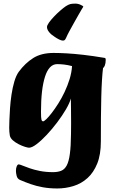

<svg xmlns="http://www.w3.org/2000/svg" viewBox="-20 -824 656 1088"><path d="M304.8 244Q260.5 244 222.7 237.2Q184.9 230.3 153 219Q121.2 207.7 93.9 195.9Q78.6 189.4 74.4 172.7Q70.3 156 70.3 144.5Q70.3 128.2 75 117.9Q79.6 107.6 85.9 107.6Q91.9 107.6 107.6 114.2Q123.3 120.8 148.4 129.5Q173.4 138.3 206.7 144.9Q240.1 151.5 280.3 151.5Q307.3 151.5 326.6 143.8Q346 136.2 358.1 113.6Q370.2 91 375.9 48Q381.7 5.1 382.4 -66.2Q383.2 -90.8 382.9 -127.1Q382.7 -163.5 382.4 -201.1Q382.1 -238.7 381.6 -265.9Q374.7 -240.2 353.8 -204.5Q332.9 -168.7 304.3 -130.8Q275.7 -92.8 245 -60.1Q214.3 -27.4 187.7 -7.2Q161.1 13 144.4 13Q138.1 13 121.5 8Q105 3 86 -6.7Q67.1 -16.3 52.6 -29Q38.2 -41.7 35.5 -57Q32.2 -76.3 32.2 -100Q32.2 -112.4 33.2 -141.8Q34.2 -171.1 36.7 -209.4Q39.2 -247.8 45.2 -287.8Q51.2 -327.8 61.2 -361.9Q71.2 -396 86.2 -417Q122.5 -466.2 168.3 -495.1Q214.2 -524 283.8 -524Q317.8 -524 358.7 -521.6Q399.6 -519.3 452.5 -513.3Q505.3 -507.3 572.7 -496Q576 -495.2 577.5 -493.5Q579 -491.7 579 -484Q579 -465.7 573.9 -452.6Q568.7 -439.6 564 -439.6Q560.5 -412.8 557.9 -370.5Q555.2 -328.2 553.9 -273.9Q552.5 -219.7 552 -155.8Q551.5 -92 551.5 -21.9Q551.5 52.3 530.9 103.1Q510.2 153.9 476.2 184.7Q440.9 216.7 395.8 230.4Q350.7 244 304.8 244ZM224.6 -136.4Q229.5 -136.4 242.9 -149.1Q256.2 -161.8 273.8 -184.7Q291.5 -207.6 310.5 -237.7Q329.5 -267.7 346.2 -303Q362.8 -338.3 374.4 -375.6Q385.9 -412.9 388.3 -449.4Q363.4 -456.1 342.1 -458.4Q320.9 -460.6 304 -460.6Q257.9 -460.6 235.1 -389.6Q212.3 -318.5 212.3 -191.7Q212.3 -153.9 215.1 -145.2Q217.8 -136.4 224.6 -136.4ZM336.4 -594Q327.8 -594 315.2 -600.2Q302.5 -606.5 290 -615.1Q277.6 -623.6 269.3 -630.2Q256.7 -642.2 251.5 -651.8Q246.2 -661.5 246.2 -670.5Q246.2 -680.2 257.5 -696Q268.7 -711.7 285.9 -729.8Q303 -747.9 321.2 -763.7Q339.5 -779.5 352.5 -788.5Q367.1 -797.8 377.5 -800.7Q387.9 -803.5 406.4 -803.5Q422.8 -803.5 437.5 -796.4Q452.2 -789.2 452.2 -787.2Q452.2 -785.4 442.7 -770.7Q434.9 -757.7 422.9 -736.5Q410.9 -715.4 397.4 -691.3Q383.9 -667.1 372.4 -645.9Q360.9 -624.7 355.5 -611.5Q350.7 -600.7 346.9 -597.3Q343.2 -594 336.4 -594Z"/></svg>

Font: Briem Hand Thin
Style: Regular
Weight: 100
Designer: Gunnlaugur SE Briem, Eben Sorkin
Foundry: Sorkin Type Co.
Version: Version 1.003